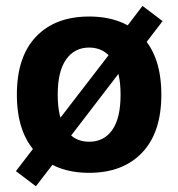

<svg xmlns="http://www.w3.org/2000/svg" viewBox="-20 -595 618 667"><path d="M104.7 52.1 203.5 -76.1 216.5 -110.3 435.7 -396.2 467.7 -420.8 544.8 -521.7 475.1 -574.5 395.9 -470.6 380.9 -434 161.9 -149.7 134.5 -129.8 35.3 -0.5ZM289.7 -429.8Q340.3 -429.8 369.6 -388.7Q398.9 -347.6 398.9 -266.2Q398.9 -184.2 369.9 -143.4Q341 -102.6 289.7 -102.6Q238.5 -102.6 209.5 -143.4Q180.5 -184.2 180.5 -266.2Q180.5 -347.6 209.8 -388.7Q239.1 -429.8 289.7 -429.8ZM289.7 -537.6Q172 -537.6 105.3 -467.8Q38.6 -398 38.6 -266.2Q38.6 -134.8 105.6 -64.7Q172.6 5.4 289.7 5.4Q406.8 5.4 473.7 -64.7Q540.5 -134.8 540.5 -266.2Q540.5 -398 474 -467.8Q407.5 -537.6 289.7 -537.6Z"/></svg>

Font: Estedad VF
Style: Regular
Weight: 100
Designer: Amin Abedi
Version: Version 7.3